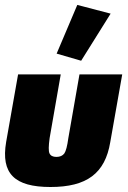

<svg xmlns="http://www.w3.org/2000/svg" viewBox="-36 -747 518 776"><path d="M168 8.8C314.5 8.8 388.7 -45.9 409.7 -172.9L458 -446.3H285.2L240.2 -189C235.8 -156.7 230.5 -136.2 224.1 -127C217.3 -117.7 206.5 -112.8 191.9 -112.8C177.7 -112.8 168.5 -117.7 164.1 -127C159.7 -136.2 160.2 -156.7 164.6 -189L209.5 -446.3H37.1L-11.2 -172.9C-32.7 -45.9 22 8.8 168 8.8ZM292 -501.5 411.1 -691.9 276.4 -727.1 192.9 -530.3Z"/></svg>

Font: Roboto Flex Super Cond Black
Style: Italic
Weight: 900
Width: 3
Italic angle: -10°
Designer: Berlow after Robertson
Foundry: Google
Version: Version 3.200;Glyphs 3.3 (3311)